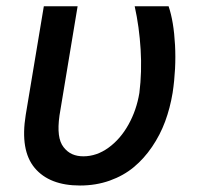

<svg xmlns="http://www.w3.org/2000/svg" viewBox="-20 -565 625 595"><path d="M115.8 -545.5H220.5L164.4 -207.4Q159.4 -171.9 162.5 -147.7Q165.5 -123.6 177.2 -108.7Q188.9 -93.8 204 -87.2Q219.1 -80.6 238.3 -80.6Q279.5 -80.6 316.4 -107.4Q353.3 -134.2 378.2 -179Q403.1 -223.7 411.9 -277Q420.1 -342.3 415.8 -411.9Q411.6 -481.5 397.4 -545.5H502.5Q518.5 -498.6 522.4 -425.6Q526.3 -352.6 514.9 -277Q507.1 -230.1 491.7 -188.4Q476.2 -146.7 451.3 -110.1Q426.5 -73.5 394.7 -47.1Q362.9 -20.6 320.1 -5.3Q277.3 9.9 228 9.9Q133.2 9.9 87.5 -44.6Q41.9 -99.1 59.7 -208.8Z"/></svg>

Font: Karasuma Gothic
Style: Medium Italic
Weight: 500
Italic angle: 9.39998°
Designer: Rasmus Andersson / Ryoko Nishizuka
Foundry: Genbu
Version: Version 1.00